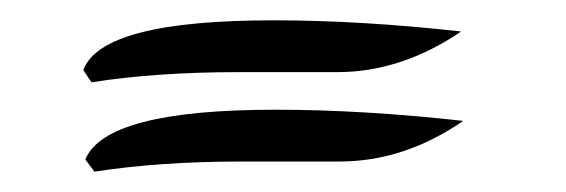

<svg xmlns="http://www.w3.org/2000/svg" viewBox="-20 -275 557 189"><path d="M62 -206Q80 -255 249 -255Q335 -255 434 -244Q375 -204 312 -204H215Q134 -204 70 -194ZM64 -118Q84 -167 251 -167Q337 -167 436 -156Q378 -116 314 -116H218Q137 -116 73 -106Z"/></svg>

Font: TypoPRO Dancing Script
Style: Bold
Weight: 700
Designer: Pablo Impallari
Foundry: Pablo Impallari. www.impallari.com Igino Marini. www.ikern.com
Version: Version 1.002